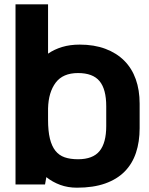

<svg xmlns="http://www.w3.org/2000/svg" viewBox="-20 -720 693 891"><path d="M203 -700V-471Q232 -491 268.5 -502Q305 -513 350 -513Q417 -513 469 -493.5Q521 -474 556.5 -438.5Q592 -403 610 -352.5Q628 -302 628 -239V-125Q628 -62 611 -11Q594 40 558.5 76Q523 112 468 131.5Q413 151 337 151Q295 151 259.5 138Q224 125 195 102L189 136H52V-700ZM342 -381Q272 -381 238.5 -336.5Q205 -292 203 -217V-164Q203 -112 211.5 -77Q220 -42 237 -20.5Q254 1 280 10Q306 19 342 19Q411 19 442 -19Q473 -57 473 -135V-227Q473 -306 442 -343.5Q411 -381 342 -381Z"/></svg>

Font: Cafe24 Ohsquare
Style: Bold
Weight: 700
Designer: Cafe24 thkim, hmlim, mnelim, nhlee, sslee, sskim, smlim, yjkim, sdjeong, hskwak & 4IRTF
Foundry: Cafe24
Version: Version 1.000